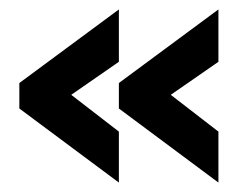

<svg xmlns="http://www.w3.org/2000/svg" viewBox="-20 -493 500 407"><path d="M443 -106 232 -263V-317L443 -473V-362L342 -292L443 -214ZM232 -106 21 -263V-317L232 -473V-362L131 -292L232 -214Z"/></svg>

Font: Stick No Bills
Style: Bold
Weight: 700
Version: Version 2.000